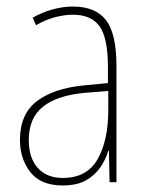

<svg xmlns="http://www.w3.org/2000/svg" viewBox="-20 -557 450 587"><path d="M203 -537Q272 -537 304 -495.5Q336 -454 336 -356V0H315L313 -96H311Q303 -69 286.5 -45Q270 -21 242.5 -5.5Q215 10 172 10Q104 10 72.5 -31Q41 -72 41 -129Q41 -208 92.5 -247.5Q144 -287 237 -296L310 -303V-351Q310 -441 284.5 -476.5Q259 -512 203 -512Q179 -512 150.5 -505Q122 -498 90 -480L80 -503Q108 -519 140 -528Q172 -537 203 -537ZM237 -273Q154 -265 111 -230.5Q68 -196 68 -129Q68 -74 95.5 -43.5Q123 -13 172 -13Q246 -13 278.5 -70.5Q311 -128 311 -220V-279Z"/></svg>

Font: Noto Sans Georgian Condensed Thin
Style: Regular
Weight: 100
Width: 3
Designer: Monotype Design Team, Akaki Razmadze
Foundry: Google LLC
Version: Version 2.005; ttfautohint (v1.8.4.7-5d5b)